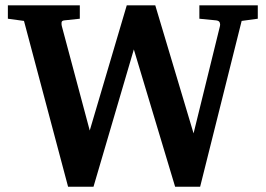

<svg xmlns="http://www.w3.org/2000/svg" viewBox="-20 -691 1006 727"><path d="M895 -611.8 737.8 16.1H643.1L486.8 -503.9L334 16.1H237.8L70.8 -611.8L9.8 -620.1V-670.9H282.2V-620.1L223.1 -613.8Q213.9 -612.8 213.1 -606Q212.4 -599.1 213.9 -592.8L319.8 -196.8L460 -670.9H567.9L712.9 -186L813 -592.8Q814.5 -599.1 812 -605.7Q809.6 -612.3 798.8 -613.8L734.9 -620.1V-670.9H956.1V-620.1Z"/></svg>

Font: Charis SIL Viet
Style: Bold
Weight: 700
Foundry: SIL International
Version: Version 5.000